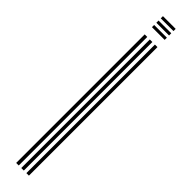

<svg xmlns="http://www.w3.org/2000/svg" viewBox="-322 -879 845 845"><g transform="rotate(45 100.5 -457.0)"><path d="M124.1 0V-800H139.9V0ZM60.7 0V-800H76.6V0ZM92.4 0V-800H108.2V0ZM60.7 -899.8V-913.5H139.9V-899.8ZM60.7 -845V-858.7H139.9V-845ZM60.7 -872.4V-886.1H139.9V-872.4Z"/></g></svg>

Font: Big Shoulders Inline Text Thin
Style: Regular
Weight: 100
Designer: Patric King
Foundry: XO Type Co
Version: Version 2.002